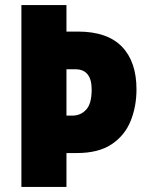

<svg xmlns="http://www.w3.org/2000/svg" viewBox="-20 -734 578 754"><path d="M516 -383Q516 -316 493 -259Q470 -202 418.5 -167.5Q367 -133 282 -133H241V0H64V-714H241V-610H286Q401 -610 458.5 -551Q516 -492 516 -383ZM264 -280Q297 -280 318.5 -303.5Q340 -327 340 -382Q340 -462 276 -462H241V-280Z"/></svg>

Font: Noto Sans Tamil Condensed Black
Style: Regular
Weight: 900
Width: 3
Designer: Jelle Bosma - Monotype Design Team
Foundry: Monotype Imaging Inc.
Version: Version 2.004; ttfautohint (v1.8.4.7-5d5b)